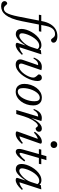

<svg xmlns="http://www.w3.org/2000/svg" viewBox="956 -1888 1014 3326"><g transform="rotate(90 1463.0 -225.0)"><path d="M55 -391.5 62 -433H349.5L342 -391.5ZM167 -97.5Q147 3 120.2 72Q93.5 141 60.5 183Q27.5 225 -10.8 243.8Q-49 262.5 -92.5 262.5Q-136.5 262.5 -158.5 245.5Q-180.5 228.5 -180.5 202.5Q-180.5 185 -168.5 171Q-156.5 157 -137.5 157Q-128 159.5 -119.5 169Q-111 178.5 -100 191Q-89.5 203.5 -77 209.2Q-64.5 215 -52 215Q-31 215 -12.2 204.8Q6.5 194.5 23 167.5Q39.5 140.5 55 92Q70.5 43.5 86 -33L167.5 -450.5Q184 -534 219.2 -592.2Q254.5 -650.5 306.8 -681.2Q359 -712 425.5 -712Q463 -712 488.5 -703.2Q514 -694.5 526.8 -679.8Q539.5 -665 539.5 -645.5Q539.5 -627.5 526.8 -614.8Q514 -602 490.5 -602Q478 -605 468.2 -619.5Q458.5 -634 447 -646.5Q436.5 -659 422.5 -665.2Q408.5 -671.5 389 -671.5Q352.5 -671.5 324.8 -654Q297 -636.5 278.2 -601Q259.5 -565.5 248.5 -510.5Z M543.5 -24.5 597.5 -189H608.5Q569.5 -131 538.5 -92.8Q507.5 -54.5 482 -32.2Q456.5 -10 435 -0.8Q413.5 8.5 393.5 8.5Q365.5 8.5 344.8 -1.8Q324 -12 312.5 -34.2Q301 -56.5 301 -92Q301 -130.5 315.5 -176.5Q330 -222.5 356.2 -268Q382.5 -313.5 418 -351.5Q453.5 -389.5 495.8 -412.5Q538 -435.5 584 -435.5Q614.5 -435.5 634.5 -424Q654.5 -412.5 669.5 -389.5L651 -362Q645.5 -376.5 630.8 -387Q616 -397.5 593.5 -397.5Q556.5 -397.5 524 -375Q491.5 -352.5 464.5 -316.5Q437.5 -280.5 417.8 -239.5Q398 -198.5 387.2 -160.5Q376.5 -122.5 376.5 -97Q376.5 -74.5 389.2 -63.2Q402 -52 421.5 -52Q439.5 -52 466 -67.8Q492.5 -83.5 521.2 -111Q550 -138.5 574.8 -175.5Q599.5 -212.5 613.5 -255L668.5 -425.5L729 -433H741L612 -35.5L602.5 -56Q619.5 -53.5 641.5 -59.8Q663.5 -66 687.8 -80.2Q712 -94.5 735 -114.5L750 -97Q694 -37 653.5 -13.5Q613 10 580 10Q557.5 10 547.8 0.8Q538 -8.5 543.5 -24.5Z M1203.5 -370Q1203.5 -325.5 1188.5 -274.2Q1173.5 -223 1146.5 -172.8Q1119.5 -122.5 1083.8 -81.2Q1048 -40 1006.2 -15Q964.5 10 919.5 10Q877.5 10 853.2 -11Q829 -32 829 -68Q829 -88.5 837 -111.5L929 -378.5Q927 -378.5 925.2 -378.5Q923.5 -378.5 921.5 -378.5Q902.5 -378.5 884.8 -371.5Q867 -364.5 849.5 -346.8Q832 -329 814 -297L797 -304.5Q812.5 -344.5 830.8 -371.2Q849 -398 869.5 -413.5Q890 -429 912.2 -435.8Q934.5 -442.5 957.5 -442.5Q967.5 -442.5 977.2 -441.5Q987 -440.5 996.8 -438.5Q1006.5 -436.5 1015.5 -434L908 -119Q904.5 -109 902.8 -100Q901 -91 901 -84Q901 -63.5 912.8 -54Q924.5 -44.5 946 -44.5Q974.5 -44.5 1003.2 -62.5Q1032 -80.5 1057.2 -109.2Q1082.5 -138 1102 -171.8Q1121.5 -205.5 1132.8 -237.8Q1144 -270 1144 -294Q1144 -312 1135.8 -327Q1127.5 -342 1116.5 -354Q1105.5 -366 1097.2 -375Q1089 -384 1089 -390Q1089 -417 1106.8 -430Q1124.5 -443 1145.5 -443Q1173.5 -443 1188.5 -424Q1203.5 -405 1203.5 -370Z M1492.5 -443Q1534.5 -443 1564.2 -425.5Q1594 -408 1610.2 -374.8Q1626.5 -341.5 1626.5 -294.5Q1626.5 -235 1608.2 -180.5Q1590 -126 1557.5 -83Q1525 -40 1481.5 -15Q1438 10 1387.5 10Q1346 10 1315.8 -7.8Q1285.5 -25.5 1269.2 -58.8Q1253 -92 1253 -138.5Q1253 -198 1271.5 -252.8Q1290 -307.5 1322.2 -350.2Q1354.5 -393 1398 -418Q1441.5 -443 1492.5 -443ZM1388.5 -26Q1415 -26 1439.5 -43Q1464 -60 1484.8 -89.2Q1505.5 -118.5 1521.2 -155.5Q1537 -192.5 1545.5 -233.2Q1554 -274 1554 -314Q1554 -361.5 1538.8 -384.2Q1523.5 -407 1491.5 -407Q1464.5 -407 1440 -390.2Q1415.5 -373.5 1394.8 -344.2Q1374 -315 1358.5 -277.8Q1343 -240.5 1334.5 -199.8Q1326 -159 1326 -119.5Q1326 -72 1341 -49Q1356 -26 1388.5 -26Z M1819.5 -378.5Q1818 -378.5 1816.2 -378.5Q1814.5 -378.5 1812.5 -378.5Q1793 -378.5 1775.2 -371.5Q1757.5 -364.5 1740 -346.8Q1722.5 -329 1704.5 -297L1687.5 -304.5Q1707.5 -358 1732 -388Q1756.5 -418 1784.8 -430.2Q1813 -442.5 1841.5 -442.5Q1851 -442.5 1860.2 -441.5Q1869.5 -440.5 1878.8 -438.5Q1888 -436.5 1897 -434L1842.5 -259H1842Q1874.5 -323 1904.8 -363.8Q1935 -404.5 1965 -423.8Q1995 -443 2025.5 -443Q2055.5 -443 2069 -429Q2082.5 -415 2082.5 -393.5Q2082.5 -376 2074 -363Q2065.5 -350 2052 -342.8Q2038.5 -335.5 2024 -335.5Q2020 -335.5 2015 -339.5Q2010 -343.5 2003 -353.5Q1996.5 -363.5 1990 -368.8Q1983.5 -374 1976 -374Q1963 -374 1946.5 -361.8Q1930 -349.5 1912.5 -327.8Q1895 -306 1877.5 -276Q1860 -246 1844 -210Q1828 -174 1816 -134L1775 0H1705Z M2079 -22 2211 -388 2226 -375Q2209.5 -376 2188 -367.8Q2166.5 -359.5 2143.2 -343.8Q2120 -328 2098.5 -305L2082.5 -321.5Q2119 -370.5 2149.2 -396.8Q2179.5 -423 2205 -433Q2230.5 -443 2253 -443Q2273.5 -443 2282.8 -435Q2292 -427 2286.5 -411L2154.5 -36L2145 -56Q2162 -54 2184 -60.2Q2206 -66.5 2230 -80.5Q2254 -94.5 2277 -114.5L2291.5 -97Q2255.5 -56 2224.8 -32.5Q2194 -9 2168.8 0.5Q2143.5 10 2121 10Q2092.5 10 2082.5 2.2Q2072.5 -5.5 2079 -22ZM2246 -651Q2246 -667.5 2253.5 -680.8Q2261 -694 2274.5 -701.8Q2288 -709.5 2306 -709.5Q2332.5 -709.5 2348.2 -693.2Q2364 -677 2364 -653Q2364 -636.5 2356.5 -623.2Q2349 -610 2335.8 -602.2Q2322.5 -594.5 2304.5 -594.5Q2278 -594.5 2262 -610.8Q2246 -627 2246 -651Z M2383 -391.5 2391 -433H2645L2638 -391.5ZM2455 -109.5Q2453 -101.5 2451.2 -94.5Q2449.5 -87.5 2448.8 -82.2Q2448 -77 2448 -73Q2448 -64.5 2451.2 -60.5Q2454.5 -56.5 2459.5 -56.5Q2470 -56.5 2488.5 -68.5Q2507 -80.5 2529.8 -102.2Q2552.5 -124 2576.5 -154L2597 -139.5Q2574.5 -106 2551.8 -78.8Q2529 -51.5 2507.5 -31.8Q2486 -12 2466 -1.5Q2446 9 2427.5 9Q2406 9 2392.8 -3.8Q2379.5 -16.5 2379.5 -47Q2379.5 -60.5 2382.2 -78.8Q2385 -97 2392 -120.5L2505 -521.5H2574Z M2883 -24.5 2937 -189H2948Q2909 -131 2878 -92.8Q2847 -54.5 2821.5 -32.2Q2796 -10 2774.5 -0.8Q2753 8.5 2733 8.5Q2705 8.5 2684.2 -1.8Q2663.5 -12 2652 -34.2Q2640.5 -56.5 2640.5 -92Q2640.5 -130.5 2655 -176.5Q2669.5 -222.5 2695.8 -268Q2722 -313.5 2757.5 -351.5Q2793 -389.5 2835.2 -412.5Q2877.5 -435.5 2923.5 -435.5Q2954 -435.5 2974 -424Q2994 -412.5 3009 -389.5L2990.5 -362Q2985 -376.5 2970.2 -387Q2955.5 -397.5 2933 -397.5Q2896 -397.5 2863.5 -375Q2831 -352.5 2804 -316.5Q2777 -280.5 2757.2 -239.5Q2737.5 -198.5 2726.8 -160.5Q2716 -122.5 2716 -97Q2716 -74.5 2728.8 -63.2Q2741.5 -52 2761 -52Q2779 -52 2805.5 -67.8Q2832 -83.5 2860.8 -111Q2889.5 -138.5 2914.2 -175.5Q2939 -212.5 2953 -255L3008 -425.5L3068.5 -433H3080.5L2951.5 -35.5L2942 -56Q2959 -53.5 2981 -59.8Q3003 -66 3027.2 -80.2Q3051.5 -94.5 3074.5 -114.5L3089.5 -97Q3033.5 -37 2993 -13.5Q2952.5 10 2919.5 10Q2897 10 2887.2 0.8Q2877.5 -8.5 2883 -24.5Z"/></g></svg>

Font: Newsreader 17pt
Style: Italic
Weight: 400
Italic angle: -17°
Version: Version 1.003